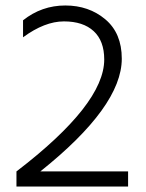

<svg xmlns="http://www.w3.org/2000/svg" viewBox="-20 -680 532 700"><path d="M447 0H40V-55Q360 -300 360 -463Q360 -531 321.5 -566.5Q283 -602 213 -602Q143 -602 64 -544V-606Q132 -660 218 -660Q304 -660 364 -609.5Q424 -559 424 -466Q424 -292 127 -55H447Z"/></svg>

Font: Hind Colombo Light
Style: Regular
Weight: 300
Designer: Jyotish Sonowal, Aditi Pimprikar
Foundry: Indian Type Foundry
Version: Version 1.000;PS 1.0;hotconv 1.0.86;makeotf.lib2.5.63406; tt